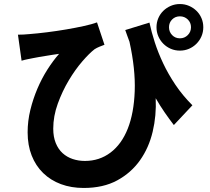

<svg xmlns="http://www.w3.org/2000/svg" viewBox="-20 -858 1040 952"><path d="M721 -746Q731 -699 747.5 -648Q764 -597 789 -544Q814 -491 849.5 -438Q885 -385 934 -336L842 -238Q819 -268 796.5 -300.5Q774 -333 752 -371Q756 -285 737 -205Q718 -125 674 -63Q630 -1 561 36.5Q492 74 395 74Q333 74 282 55Q231 36 194 0Q157 -36 137 -87Q117 -138 117 -202Q117 -258 130.5 -313Q144 -368 165.5 -418.5Q187 -469 215 -513Q243 -557 273 -591Q259 -589 242 -586.5Q225 -584 208 -581Q191 -578 174.5 -575.5Q158 -573 145 -570Q131 -567 117.5 -564.5Q104 -562 87 -557L69 -686Q97 -686 126 -689Q165 -692 213 -698Q261 -704 308 -712Q355 -720 396 -729Q437 -738 461 -747L498 -636Q487 -632 473.5 -626.5Q460 -621 449 -614Q423 -594 388 -553.5Q353 -513 321 -459.5Q289 -406 266.5 -344Q244 -282 244 -220Q244 -179 256.5 -148.5Q269 -118 290.5 -98.5Q312 -79 340.5 -69.5Q369 -60 401 -60Q473 -60 528 -101.5Q583 -143 613.5 -220Q644 -297 648 -406Q652 -515 622 -651Q617 -665 611.5 -679.5Q606 -694 601 -709ZM872 -668Q895 -668 911 -684Q927 -700 927 -723Q927 -746 911 -761.5Q895 -777 872 -777Q849 -777 833.5 -761.5Q818 -746 818 -723Q818 -700 833.5 -684Q849 -668 872 -668ZM872 -838Q896 -838 917 -829Q938 -820 954 -804.5Q970 -789 979 -768Q988 -747 988 -723Q988 -699 979 -678Q970 -657 954 -641Q938 -625 917 -616Q896 -607 872 -607Q848 -607 827 -616Q806 -625 790 -641Q774 -657 765 -678Q756 -699 756 -723Q756 -747 765 -768Q774 -789 790 -804.5Q806 -820 827 -829Q848 -838 872 -838Z"/></svg>

Font: SpoqaHanSans-Bold
Style: Regular
Weight: 700
Designer: [Spoqa Han Sans] Dong-huui Kim \uAE40 \uB3D9 \uD718   [Noto Sans] Ryoko NISHIZUKA \u897F \u585A \u6DBC \u5B50  (kana & i
Foundry: Spoqa (http://www.spoqa-han-sans.com)
Version: Version 2.000